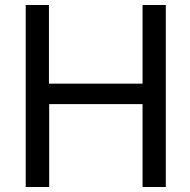

<svg xmlns="http://www.w3.org/2000/svg" viewBox="-20 -749 762 769"><path d="M551 -332H177V0H83V-729H176V-414H551V-729H644V0H551Z"/></svg>

Font: SolaimanLipi Normal
Style: Regular
Weight: 400
Designer: Solaiman Karim
Foundry: Ekushey
Version: Designed by Solaiman Karim | Developed Version 2.002 : Al Ma